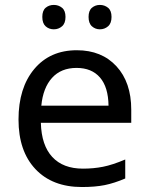

<svg xmlns="http://www.w3.org/2000/svg" viewBox="-20 -750 604 780"><path d="M313 9.8Q192.4 9.8 123.8 -63.2Q55.2 -136.2 55.2 -264.2Q55.2 -393.1 119.1 -469.5Q183.1 -545.9 292 -545.9Q393.1 -545.9 453.1 -480.7Q513.2 -415.5 513.2 -304.2V-251H146Q148.4 -159.7 192.4 -112.3Q236.3 -64.9 316.9 -64.9Q359.9 -64.9 398.4 -72.5Q437 -80.1 488.8 -102.1V-24.9Q444.3 -5.9 405.3 2Q366.2 9.8 313 9.8ZM291 -474.1Q228 -474.1 191.4 -433.6Q154.8 -393.1 147.9 -320.8H420.9Q419.9 -396 386.2 -435.1Q352.5 -474.1 291 -474.1ZM151.9 -681.2Q151.9 -707 165.5 -718.5Q179.2 -730 198.7 -730Q217.8 -730 231.9 -718.5Q246.1 -707 246.1 -681.2Q246.1 -655.3 231.9 -643.1Q217.8 -630.9 198.7 -630.9Q179.2 -630.9 165.5 -643.1Q151.9 -655.3 151.9 -681.2ZM339.8 -681.2Q339.8 -707 353.5 -718.5Q367.2 -730 385.7 -730Q404.8 -730 418.9 -718.5Q433.1 -707 433.1 -681.2Q433.1 -655.3 418.9 -643.1Q404.8 -630.9 385.7 -630.9Q367.2 -630.9 353.5 -643.1Q339.8 -655.3 339.8 -681.2Z"/></svg>

Font: NotoPenekeko
Style: Regular
Weight: 400
Designer: Monotype Design team
Foundry: Monotype Imaging Inc.
Version: Version 1.04